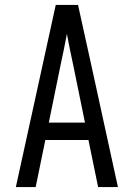

<svg xmlns="http://www.w3.org/2000/svg" viewBox="-20 -755 540 775"><path d="M44 0 205 -735H295L349 -490L456 0H376L337 -190H163L124 0ZM323 -260 276 -490Q269 -522 262.5 -554Q256 -586 250 -618Q244 -586 237.5 -554Q231 -522 224 -490L177 -260Z"/></svg>

Font: Iosevka SS04
Style: Regular
Weight: 400
Monospace: yes
Designer: Belleve Invis
Foundry: Belleve Invis
Version: Version 19.0.0; ttfautohint (v1.8.4)